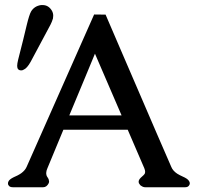

<svg xmlns="http://www.w3.org/2000/svg" viewBox="-20 -746 811 775"><path d="M406.2 -687Q433.1 -624 468 -543.2Q502.9 -462.4 539.8 -376.7Q576.7 -291 611.8 -209.5Q647 -127.9 671.4 -72.3Q677.7 -56.6 695.3 -44.9Q705.6 -38.6 716.3 -33.9Q727.1 -29.3 734.9 -23.9Q741.2 -19 743.7 -14.2Q746.1 -9.8 746.1 -6.3Q746.1 -2 744.1 1Q739.7 9.8 727.5 9.8H566.4Q558.1 9.8 551.3 4.9Q545.4 2.4 540.5 -6.8Q539.6 -10.3 539.6 -12.2Q539.6 -20 547.9 -28.3Q563 -41 564.9 -46.4Q565.9 -48.8 565.9 -52.2Q565.9 -58.6 562.5 -66.9L495.6 -222.2H235.8Q221.7 -188 204.8 -147.5Q188 -106.9 171.4 -66.9Q167.5 -58.1 167 -51.8Q166.5 -48.8 166.5 -46.4Q166.5 -42.5 167.5 -39.1Q168.9 -34.2 171.9 -30.3Q174.8 -26.4 176.8 -21Q178.2 -15.6 178.2 -12.2L176.8 -6.8Q168.5 9.8 154.3 9.8H32.2Q18.6 9.8 14.6 2Q12.2 -0.5 12.2 -4.9Q12.2 -10.7 14.2 -13.7Q17.6 -22 35.6 -30.8Q42.5 -33.7 50.3 -37.6Q58.1 -41.5 65.9 -46.9Q81.5 -58.6 87.4 -72.3L359.9 -687.5ZM104 -497.1Q88.9 -469.7 74.7 -464.4Q71.3 -461.9 65.9 -461.9Q49.3 -461.9 49.3 -480Q49.3 -488.8 53.2 -504.9L73.2 -584Q77.1 -600.1 87.6 -643.6Q98.1 -687 105.5 -699.7Q118.7 -721.7 146 -725.6H151.9Q176.3 -725.6 189.9 -702.1Q194.8 -692.9 194.8 -682.6Q194.8 -677.7 193.8 -671.4Q189.5 -657.2 183.6 -646ZM470.7 -280.3 363.3 -529.3Q344.7 -484.4 314.7 -412.1Q284.7 -339.8 259.8 -280.3Z"/></svg>

Font: Caudex
Style: Bold
Weight: 700
Version: Version 1.01